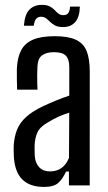

<svg xmlns="http://www.w3.org/2000/svg" viewBox="-20 -755 438 782"><path d="M159.4 6.4Q102.8 6.4 72 -22.9Q41.3 -52.2 36.6 -113.2Q36.1 -125.6 35.7 -137.9Q35.3 -150.2 35.8 -162.5Q38.2 -198.7 49.7 -227.3Q61.2 -255.8 87 -279.1Q112.8 -302.4 157.7 -323.5Q181.8 -334.7 208.7 -345.8Q235.6 -356.8 262.2 -365.6V-481Q262.2 -513.5 248.4 -528Q234.6 -542.5 199.6 -542.5Q169.8 -542.5 152 -530Q134.2 -517.5 132.7 -486.4Q131.8 -472.1 131.5 -452.9Q131.3 -433.6 131.7 -416.1Q132.2 -398.6 132.7 -389.7H49.7Q49.2 -410 48.7 -432.5Q48.2 -454.9 48.7 -475.7Q50.8 -521.1 66.2 -550.3Q81.6 -579.5 114.6 -593.5Q147.7 -607.6 203 -607.6Q258.3 -607.6 289.4 -592.9Q320.5 -578.2 333.1 -546.4Q345.6 -514.6 345.6 -463.7L345.4 0H260.8V-56.3H248.9Q235.6 -26.6 217.4 -10.1Q199.1 6.4 159.4 6.4ZM183.4 -56.9Q211.5 -56.9 231 -71.1Q250.5 -85.3 261 -112.2L262 -296.1Q242 -290 221.1 -281Q200.1 -271.9 175 -256.6Q142.4 -238.2 132.2 -215.2Q122 -192.2 120.9 -162.5Q120.8 -148.8 121 -139Q121.2 -129.1 121.7 -118.6Q124.2 -89.8 140.2 -73.3Q156.2 -56.9 183.4 -56.9ZM265.2 -728.1H305.3Q304.2 -685.1 286.3 -665Q268.4 -644.8 237 -644.8Q216.9 -644.8 204.9 -651Q192.8 -657.3 184.2 -665.8Q175.7 -674.3 167.4 -680.6Q159.1 -686.8 146.6 -686.8Q135.7 -686.8 128 -679.2Q120.4 -671.7 117.5 -650.2H77.3Q81.1 -697.5 100.4 -716.3Q119.7 -735.2 149.7 -735.2Q170.6 -735.2 182.5 -729Q194.5 -722.8 202.3 -714.3Q210.1 -705.8 218 -699.6Q225.9 -693.3 238.2 -693.3Q252.9 -693.3 258.8 -702.9Q264.7 -712.4 265.2 -728.1Z"/></svg>

Font: Big Shoulders Text SC Thin
Style: Regular
Weight: 100
Designer: Patric King
Foundry: XO Type Co
Version: Version 2.002